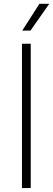

<svg xmlns="http://www.w3.org/2000/svg" viewBox="-20 -964 272 984"><path d="M92.5 0V-740H137.5V0ZM94 -807 182 -944.5H232.5L136 -807Z"/></svg>

Font: Encode Sans SC ExtraLight
Style: Regular
Weight: 250
Designer: Multiple Designers
Foundry: Impallari Type
Version: Version 3.002